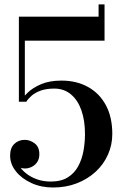

<svg xmlns="http://www.w3.org/2000/svg" viewBox="-20 -824 550 854"><path d="M216 10Q163 10 119.8 -9.8Q76.5 -29.5 50.8 -61.8Q25 -94 25 -132Q25 -166 43.8 -184Q62.5 -202 90 -202Q113 -202 134 -186.5Q155 -171 155 -138Q155 -118 146 -104Q137 -90 122 -82.2Q107 -74.5 90 -74.5Q78.5 -74.5 67 -79.2Q55.5 -84 46.5 -92Q37.5 -100 31.8 -110.5Q26 -121 26 -132H52Q52 -110.5 63.8 -89.8Q75.5 -69 96.5 -52.5Q117.5 -36 145.2 -26.2Q173 -16.5 206 -16.5Q252.5 -16.5 282.2 -35.5Q312 -54.5 328.5 -85.8Q345 -117 351.5 -154.2Q358 -191.5 358 -228Q358 -288 342 -333.5Q326 -379 295.2 -404.5Q264.5 -430 221.5 -430Q185.5 -430 160.5 -420.8Q135.5 -411.5 120.2 -398Q105 -384.5 97 -371.5H72.5Q80.5 -390 103 -411.8Q125.5 -433.5 162.8 -449.5Q200 -465.5 253.5 -465.5Q320.5 -465.5 371.5 -437.2Q422.5 -409 451 -356Q479.5 -303 479.5 -228Q479.5 -179.5 460.2 -136.2Q441 -93 405.5 -60.2Q370 -27.5 322 -8.8Q274 10 216 10ZM64 -371.5V-750H418.5V-804.5H445V-643H90.5V-371.5Z"/></svg>

Font: Bodoni Moda SC 9pt Medium
Style: Regular
Weight: 500
Designer: Owen Earl
Foundry: indestructible type
Version: Version 2.005